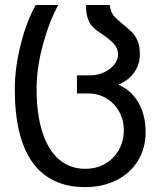

<svg xmlns="http://www.w3.org/2000/svg" viewBox="-20 -570 640 766"><path d="M39 -215Q39 -298 62.5 -392Q86 -486 122.5 -550H212.5Q177 -486 151.5 -392.8Q126 -299.5 126 -215Q126 -114.5 149 -43Q172 28.5 215.5 66Q259 103.5 320 103.5Q364 103.5 399 83.5Q434 63.5 454 28.2Q474 -7 474 -51Q474 -91.5 455.2 -125Q436.5 -158.5 404.2 -177.8Q372 -197 333 -197H287V-269.5H341Q369.5 -269.5 394.8 -281.2Q420 -293 435.5 -312.2Q451 -331.5 451 -352.5Q451 -377 433.5 -396Q416 -415 383 -436.5Q361.5 -450.5 349.2 -463.5Q337 -476.5 330 -497.2Q323 -518 323 -550H418Q420 -532 425.8 -520.2Q431.5 -508.5 440.5 -499.5Q449.5 -490.5 468.5 -475Q494.5 -454 507.8 -440.2Q521 -426.5 529.5 -405.5Q538 -384.5 538 -353.5Q538 -312.5 515 -280.5Q492 -248.5 452 -232Q502.5 -211.5 531.8 -161.2Q561 -111 561 -43.5Q561 21.5 530.2 71.5Q499.5 121.5 444.5 149Q389.5 176.5 320 176.5Q181 176.5 110 78.2Q39 -20 39 -215Z"/></svg>

Font: JuliaMono
Style: Regular
Weight: 400
Monospace: yes
Designer: cormullion
Foundry: corm
Version: Version 0.055; ttfautohint (v1.8.4)